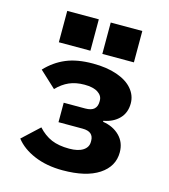

<svg xmlns="http://www.w3.org/2000/svg" viewBox="-112 -832 824 934"><g transform="rotate(15 300.0 -365.5)"><path d="M51 -84 136 -163Q167 -129 203.5 -113.5Q240 -98 293 -98Q338 -98 362.5 -114Q387 -130 387 -157V-163Q387 -185 373.5 -197Q360 -209 331 -209H210V-307H318Q349 -307 363 -320Q377 -333 377 -357V-363Q377 -387 353.5 -402.5Q330 -418 286 -418Q242 -418 209 -403.5Q176 -389 147 -359L65 -435Q108 -481 163.5 -504.5Q219 -528 299 -528Q369 -528 420.5 -510Q472 -492 499 -460Q526 -428 526 -388Q526 -341 497 -311Q468 -281 419 -272V-267Q471 -259 503.5 -226.5Q536 -194 536 -144Q536 -73 471.5 -30.5Q407 12 289 12Q209 12 147 -14Q85 -40 51 -84ZM489 -743V-585H330V-743ZM270 -743V-585H111V-743Z"/></g></svg>

Font: iA Writer Quattro V
Style: Regular
Weight: 400
Designer: Mike Abbink, Paul van der Laan, Pieter van Rosmalen, Oliver Reichenstein
Foundry: Information Architects Inc.
Version: Version 2.000